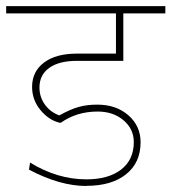

<svg xmlns="http://www.w3.org/2000/svg" viewBox="-35 -642 567 636"><path d="M251.5 -26.4V-25.9Q163.1 -25.9 61 -80.1L64.5 -103.5Q155.3 -47.9 251 -47.9Q324.2 -47.9 366.2 -80.3Q408.2 -112.8 408.2 -171.4Q408.2 -214.8 374 -243.7Q339.8 -272.5 288.6 -272.5Q218.8 -272.5 166.5 -235.4H162.6Q127 -243.7 99.1 -277.3Q71.3 -311 71.3 -354Q71.3 -404.8 110.6 -434.6Q149.9 -464.4 219.7 -464.4H349.1V-597.7H-14.6V-621.6H512.7V-597.7H373.5V-440.4H219.2Q160.6 -440.4 128.2 -417.2Q95.7 -394 95.7 -352.1Q95.7 -320.3 114 -295.2Q132.3 -270 161.6 -259.8Q198.7 -280.3 225.8 -287.8Q252.9 -295.4 287.1 -295.4Q350.1 -295.4 390.4 -260Q430.7 -224.6 430.7 -170.9Q430.7 -103 382.6 -64.7Q334.5 -26.4 251.5 -26.4Z"/></svg>

Font: Yantramanav Thin
Style: Regular
Weight: 250
Version: Version 1.001;PS 1.0;hotconv 1.0.72;makeotf.lib2.5.5900; ttf